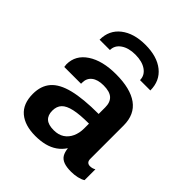

<svg xmlns="http://www.w3.org/2000/svg" viewBox="-206 -871 1011 1011"><g transform="rotate(45 300.0 -365.0)"><path d="M222 10Q144 10 100 -27Q56 -64 56 -138Q56 -198 88.5 -235.5Q121 -273 191.5 -290.5Q262 -308 376 -308V-357Q376 -395 355 -414Q334 -433 288 -433Q245 -433 221.5 -414.5Q198 -396 198 -363V-355H73Q72 -365 71.5 -368.5Q71 -372 71 -372Q71 -372 71 -371.5Q71 -371 71 -373Q71 -441 131.5 -481Q192 -521 293 -521Q400 -521 456 -480.5Q512 -440 512 -358V-110Q512 -95 519 -88Q526 -81 538 -81Q556 -81 570 -90V-9Q556 0 534 5Q512 10 488 10Q454 10 433 2Q412 -6 402 -22.5Q392 -39 389 -66Q372 -40 347.5 -23Q323 -6 291.5 2Q260 10 222 10ZM269 -80Q304 -80 327.5 -95.5Q351 -111 363.5 -138.5Q376 -166 376 -200V-236Q308 -236 267.5 -227Q227 -218 209 -199Q191 -180 191 -148Q191 -114 210 -97Q229 -80 269 -80ZM103 -588Q103 -659 155 -699.5Q207 -740 293 -740Q380 -740 430.5 -699.5Q481 -659 481 -588H404Q404 -623 373.5 -644.5Q343 -666 292 -666Q242 -666 211 -644.5Q180 -623 180 -588Z"/></g></svg>

Font: Chivo Mono SemiBold
Style: Regular
Weight: 600
Monospace: yes
Designer: Hector Gatti
Foundry: Omnibus-Type
Version: Version 1.008